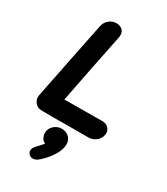

<svg xmlns="http://www.w3.org/2000/svg" viewBox="-241 -819 1057 1216"><g transform="rotate(30 288.0 -211.0)"><path d="M102 1Q166 3 317 1H445Q481 1 506 -23Q531 -47 531 -80Q530 -101 514 -117Q498 -133 471 -133L194 -131L244 -385L297 -647Q298 -652 298 -661Q298 -687 281 -701Q264 -715 239 -715Q211 -715 187.5 -696.5Q164 -678 157 -645L100 -364L42 -75Q36 -47 54 -23Q72 1 102 1ZM206 293Q222 293 235.5 285Q249 277 275 250Q305 219 326.5 181Q348 143 348 108Q348 78 327 57.5Q306 37 273 37Q242 37 217.5 59Q193 81 193 113Q193 131 201.5 147.5Q210 164 228 172Q221 182 194 210Q168 236 168 256Q168 271 179.5 282Q191 293 206 293Z"/></g></svg>

Font: Balsamiq Sans
Style: Bold Italic
Weight: 700
Italic angle: -12°
Designer: Michael Angeles
Foundry: Balsamiq SRL
Version: Version 1.020; ttfautohint (v1.8.4.7-5d5b);gftools[0.9.26]